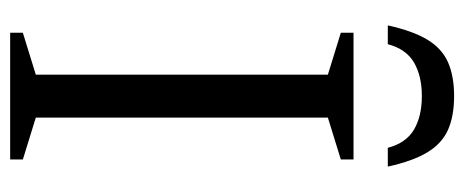

<svg xmlns="http://www.w3.org/2000/svg" viewBox="-288 -626 914 378"><g transform="rotate(90 169.0 -437.0)"><path d="M294 -25V0H44.5V-25L127 -50.5V-625.5L44.5 -651V-676H294V-651L211.5 -625.5V-50.5ZM169 -810.5Q129.5 -810.5 103 -795Q76.5 -779.5 67 -743.5H30Q41 -793.5 58.5 -822Q76 -850.5 103 -862.2Q130 -874 169 -874Q208.5 -874 235.2 -862.2Q262 -850.5 279.5 -822Q297 -793.5 308 -743.5H271Q261.5 -779.5 235.2 -795Q209 -810.5 169 -810.5Z"/></g></svg>

Font: Newsreader 16pt 16pt
Style: Regular
Weight: 400
Version: Version 1.003